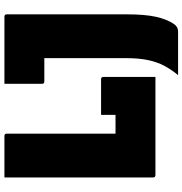

<svg xmlns="http://www.w3.org/2000/svg" viewBox="2 -742 845 890"><g transform="rotate(-90 425.0 -297.5)"><path d="M58 0Q47 0 47 -11V-700H239Q250 -700 250 -689V-185H337V-252H502Q513 -252 513 -241V0ZM521 105Q547 74 564.5 41Q582 8 591 -34.5Q600 -77 600 -135V-515H492Q481 -515 481 -526V-700H792Q803 -700 803 -689V-134Q803 -48 791.5 3Q780 54 758 86Q745 105 724 105Z"/></g></svg>

Font: Recursive Sn Lnr St Blk
Style: Regular
Weight: 900
Version: Version 1.079;hotconv 1.0.112;makeotfexe 2.5.65598; ttfautoh